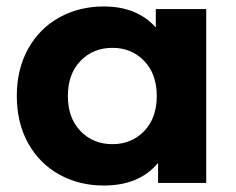

<svg xmlns="http://www.w3.org/2000/svg" viewBox="-20 -566 730 594"><path d="M618 -538V0H469V-62Q411 8 301 8Q225 8 163.5 -26Q102 -60 67 -123Q32 -186 32 -269Q32 -352 67 -415Q102 -478 163.5 -512Q225 -546 301 -546Q404 -546 462 -481V-538ZM465 -269Q465 -337 426 -377.5Q387 -418 328 -418Q268 -418 229 -377.5Q190 -337 190 -269Q190 -201 229 -160.5Q268 -120 328 -120Q387 -120 426 -160.5Q465 -201 465 -269Z"/></svg>

Font: CMG Sans
Style: Bold
Weight: 700
Designer: Julieta Ulanovsky
Foundry: Julieta Ulanovsky
Version: Version 7.200